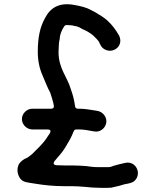

<svg xmlns="http://www.w3.org/2000/svg" viewBox="-20 -730 734 907"><path d="M460 157.5H482C490.4 157.5 497 157.3 505.6 156.6C516.6 154.9 528 150.5 543.5 147.8C555.6 144.6 564.2 140.5 582.9 137.7C602 133.9 613.6 129.9 623.5 114.7C646.4 79.6 617.1 30.2 573.5 39.2L563.3 41.3C547.1 44.2 534.4 48.8 516.9 53.2C513.2 54 504.4 59.5 493 59.5H440C421.7 59.5 405.8 57.1 385.8 54.4L354.2 52.5C343.2 51.8 331.4 51.5 319 51.5H283C272.1 51.5 260.2 51.2 247.3 50.5C222.7 49.2 238.5 29.9 238.5 29.9C256.6 8.7 274.6 -10.6 288.3 -33.4C303.7 -58.9 317.2 -80.8 328.3 -110.4C330.1 -115.1 334.8 -118.5 340 -118.5H354C376.4 -118.5 397.5 -114 412.1 -111.3L424.3 -109.3C453.4 -103.5 477 -124.6 481.7 -148.5C487.3 -176.4 465.3 -201 442.7 -205.7L431 -207.7C407.5 -211.3 380.6 -216.5 354 -216.5H347C341.5 -216.5 335.4 -220.9 334.6 -227.5C331.9 -248.8 327.1 -271.1 321.1 -289L314.1 -310.3C297.1 -368 256.5 -406.6 256.5 -484C256.5 -491.2 256.8 -497.3 257.5 -506.5C257.6 -519.4 258.5 -531.4 261.5 -542.8C262.6 -567 270.8 -586.8 283.6 -605.9C285.7 -609.1 289.8 -611.5 294 -611.5H300C306.3 -611.5 312.6 -610.5 316 -610.5C321.5 -610.5 325.8 -609 331.1 -607.5C342.2 -606.6 349.9 -602.2 354 -601.1C355.7 -600.7 358.2 -599.4 359.8 -597.8C362.3 -595.3 371.8 -591.3 380.8 -587.5C390.1 -583.7 413.4 -569.3 421.8 -560.8L436.8 -545.8C442.9 -539.8 447.3 -534.4 451.5 -523.8C458.5 -507.5 467.8 -498 483.4 -492.9C522.1 -480.2 563.6 -516.6 542.9 -561.2C526.6 -589.6 511.6 -610.6 487.5 -632.8C472.8 -646.6 446 -662.7 425.6 -674.7C421.8 -676.2 416.1 -678.7 410.4 -682.4C388.5 -694.8 362.1 -700.9 330.8 -706.7C258.4 -719.9 217.4 -692.3 193 -645.1C168.4 -601.6 158.5 -551.6 158.5 -484C158.5 -443.1 167.2 -404.2 180.4 -375.1C192.6 -347.7 203.7 -316.2 216.8 -293.2C217.6 -291.9 218.1 -290.4 218.4 -288.8C224.1 -268.8 230.6 -253.6 234.3 -231.1C236.5 -217.9 225.7 -216.5 222 -216.5H133C106.6 -216.5 83.5 -193.8 83.5 -167.5C83.5 -141.2 106.6 -118.5 133 -118.5H204C232.2 -118.5 211.2 -94.8 208.7 -90.6C194.4 -66.8 179.5 -49.8 159.8 -30.2L135.8 -6.2C125.2 4.4 118.6 7.3 111 13.6C110.2 14.3 108.8 15.1 107.6 15.6C91.1 22.2 80.1 30.3 69.7 44.6C60 63.2 59.8 86.7 71.9 107.8C85.4 131.5 104.1 130.7 146.1 137.7C186.8 144.5 233.8 149.5 283 149.5H319C329.9 149.5 340.2 149.8 349.9 150.5L377.9 152.5C397.3 153.9 414.6 156.5 432 156.5C442 156.5 451.4 157.5 460 157.5Z"/></svg>

Font: Smoothie
Style: Light
Weight: 400
Foundry: Cannot Into Space Fonts
Version: Version 0.8